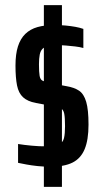

<svg xmlns="http://www.w3.org/2000/svg" viewBox="-20 -716 402 744"><path d="M175 -70Q149 -70 125.5 -72.5Q102 -75 83 -78.5Q64 -82 50 -85V-158Q61 -156 75 -154.5Q89 -153 103 -151.5Q117 -150 131 -149.5Q145 -149 156 -149Q193 -149 208.5 -156.5Q224 -164 228 -181Q232 -198 232 -227Q232 -260 229 -275Q226 -290 217.5 -295Q209 -300 194 -303L119 -317Q87 -323 69.5 -339Q52 -355 46 -385Q40 -415 40 -462Q40 -506 49.5 -536Q59 -566 78 -584.5Q97 -603 125 -611Q153 -619 191 -619Q215 -619 235 -617Q255 -615 272 -612Q289 -609 303 -604V-530Q289 -534 271.5 -536Q254 -538 236 -539.5Q218 -541 203 -541Q181 -541 167 -538Q153 -535 145 -527Q137 -519 134 -504.5Q131 -490 131 -467Q131 -436 133.5 -422Q136 -408 144.5 -403.5Q153 -399 169 -395L238 -382Q268 -377 286.5 -364.5Q305 -352 314 -321.5Q323 -291 323 -233Q323 -174 308 -138Q293 -102 261 -86Q229 -70 175 -70ZM150 8V-696H220V8Z"/></svg>

Font: Saira ExtraCondensed SemiBold
Style: Regular
Weight: 600
Width: 2
Designer: Hector Gatti with collaboration of the Omnibus-Type team
Foundry: Omnibus-Type
Version: Version 1.101